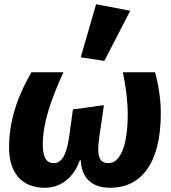

<svg xmlns="http://www.w3.org/2000/svg" viewBox="-20 -874 812 911"><path d="M326 -355 308 -224C294 -129 269 -100 234 -100C203 -100 183 -123 183 -187C183 -290 222 -403 281 -531H129C78 -443 23 -321 23 -176C23 -47 89 17 193 17C267 17 329 -30 359 -114H363C367 -29 416 17 503 17C644 17 743 -91 743 -337C743 -409 730 -479 716 -531H563C577 -466 586 -394 586 -332C586 -159 540 -100 496 -100C464 -100 446 -115 446 -167C446 -182 448 -201 451 -223L473 -375ZM475 -585 598 -823 436 -854 363 -602Z"/></svg>

Font: Fira Sans OT
Style: Bold Italic
Weight: 700
Italic angle: -8°
Designer: Carrois Corporate & Edenspiekermann
Foundry: Carrois Corporate GbR & Edenspiekermann AG
Version: Version 2.001